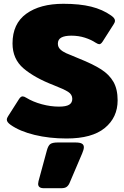

<svg xmlns="http://www.w3.org/2000/svg" viewBox="-20 -715 655 1012"><path d="M36 -57Q16 -71 16 -84Q16 -93 23 -103L81 -194Q90 -207 99 -207Q107 -207 118 -200Q154 -178 200.5 -165.5Q247 -153 291 -153Q328 -153 344.5 -163Q361 -173 361 -194Q361 -217 339 -231Q317 -245 263 -266Q162 -305 104 -354.5Q46 -404 46 -486Q46 -590 118.5 -642.5Q191 -695 314 -695Q400 -695 460.5 -680Q521 -665 566 -633Q586 -619 586 -606Q586 -597 579 -587L521 -496Q512 -482 503 -482Q497 -482 484 -490Q460 -506 427 -516.5Q394 -527 356 -527Q321 -527 303 -517Q285 -507 285 -485Q285 -467 297.5 -455Q310 -443 329 -434.5Q348 -426 395 -407Q470 -377 513 -349.5Q556 -322 578 -283.5Q600 -245 600 -186Q600 -96 532.5 -40.5Q465 15 331 15Q240 15 162 -4Q84 -23 36 -57ZM181 254Q181 250 183 240L227 78Q234 52 245.5 44Q257 36 284 36H378Q401 36 411.5 42Q422 48 422 61Q422 73 413 94L346 251Q340 264 330.5 270.5Q321 277 303 277H211Q181 277 181 254Z"/></svg>

Font: Mitr
Style: Bold
Weight: 700
Designer: Thanarat Vachiruckul
Foundry: Cadson Demak
Version: Version 1.003